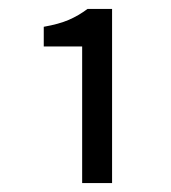

<svg xmlns="http://www.w3.org/2000/svg" viewBox="-20 -816 384 430"><path d="M164 -406V-712H78V-756Q112 -762 134 -771.5Q156 -781 176 -796H231V-406Z"/></svg>

Font: Assistant Medium
Style: Regular
Weight: 500
Designer: Hebrew By Ben Nathan, Latin by Paul Hunt
Version: Version 3.000